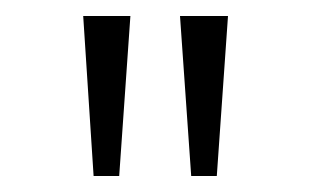

<svg xmlns="http://www.w3.org/2000/svg" viewBox="-20 -722 388 240"><path d="M219 -502 205 -702H265L251 -502ZM97 -502 84 -702H143L129 -502Z"/></svg>

Font: Outfit Extra Light
Style: Regular
Weight: 200
Designer: Rodrigo Fuenzalida
Foundry: fragTYPE
Version: Version 1.000